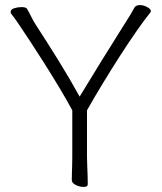

<svg xmlns="http://www.w3.org/2000/svg" viewBox="-20 -728 640 757"><path d="M265 -293Q243 -334 214.5 -381.5Q186 -429 156 -476.5Q126 -524 99 -565Q72 -606 53 -634Q34 -662 27 -670Q22 -675 22 -681Q22 -691 36 -695.5Q50 -700 64 -700Q82 -700 86 -694Q94 -681 102.5 -663.5Q111 -646 120 -632Q163 -566 209 -492Q255 -418 294 -347Q338 -420 380.5 -488.5Q423 -557 469 -630Q482 -650 492 -666.5Q502 -683 510 -698Q516 -708 532 -708Q546 -708 560.5 -700Q575 -692 575 -684Q575 -683 573 -679Q551 -652 519.5 -607Q488 -562 453 -507.5Q418 -453 384 -397Q350 -341 323 -293V-107Q323 -95 324 -74Q325 -53 325.5 -33Q326 -13 326 -1Q326 9 309 9Q295 9 279 1.5Q263 -6 263 -19Q263 -27 263.5 -43.5Q264 -60 264.5 -78Q265 -96 265 -108Z"/></svg>

Font: Moon Stars Kai T Light
Style: Regular
Weight: 300
Designer: GuiWonder
Version: Version 1.101